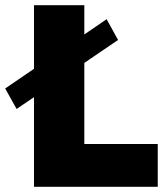

<svg xmlns="http://www.w3.org/2000/svg" viewBox="-59 -720 638 740"><path d="M5 -300 396 -566 352 -646 -39 -379ZM72 -700V0H549V-165H266V-700Z"/></svg>

Font: Jost ExtraBold
Style: Regular
Weight: 800
Version: Version 3.710